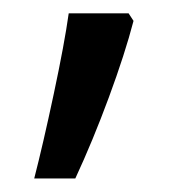

<svg xmlns="http://www.w3.org/2000/svg" viewBox="-20 -136 285 285"><path d="M170.9 -116.2 178.2 -105Q165.5 -56.2 141.6 8.5Q117.7 73.2 91.8 128.9H30.8Q43.9 78.1 59.8 3.4Q75.7 -71.3 82 -116.2Z"/></svg>

Font: f0_46894 
Style: Regular
Weight: 400
Foundry: Ascender Corporation
Version: Version 1.10